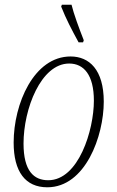

<svg xmlns="http://www.w3.org/2000/svg" viewBox="-20 -786 496 816"><path d="M314 -606H333L336 -615C316 -666 293 -728 284 -766H243L240 -758C261 -705 284 -661 314 -606ZM181 10C343 10 421 -208 421 -354C421 -490 359 -546 280 -546C124 -546 38 -345 38 -180C38 -56 88 10 181 10ZM185 -20C124 -20 80 -59 80 -176C80 -323 154 -516 274 -516C336 -516 379 -468 379 -358C379 -233 314 -20 185 -20Z"/></svg>

Font: Noto Serif Condensed ExtraLight
Style: Italic
Weight: 200
Width: 3
Italic angle: -12°
Designer: Monotype Design Team
Foundry: Monotype Imaging Inc.
Version: Version 2.013